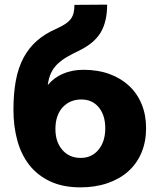

<svg xmlns="http://www.w3.org/2000/svg" viewBox="-20 -792 688 828"><path d="M327 16Q251 16 196 -10Q141 -36 106 -81Q71 -126 54.5 -187Q38 -248 38 -318Q38 -390 48.5 -445.5Q59 -501 81.5 -543Q104 -585 138.5 -615.5Q173 -646 221 -667Q245 -678 260.5 -688Q276 -698 285 -710Q294 -722 297.5 -737Q301 -752 301 -771L442 -772Q442 -699 414.5 -652.5Q387 -606 322 -574Q292 -560 269 -546.5Q246 -533 228.5 -516.5Q211 -500 200.5 -478Q190 -456 186 -425Q212 -457 251.5 -474Q291 -491 340 -491Q402 -491 451.5 -473Q501 -455 536.5 -422Q572 -389 591 -342.5Q610 -296 610 -239Q610 -181 590 -133.5Q570 -86 533 -53Q496 -20 443.5 -2Q391 16 327 16ZM328 -111Q376 -111 405 -146.5Q434 -182 434 -239Q434 -295 406 -329Q378 -363 331 -363Q282 -363 251 -330Q220 -297 219 -239Q218 -182 248 -146.5Q278 -111 328 -111Z"/></svg>

Font: Geist ExtBd
Style: Regular
Weight: 400
Designer: Basement.studio, Andrés Briganti, Mateo Zaragoza
Foundry: Basement.studio, Vercel, Andrés Briganti, Guido Ferreyra, Mateo Zaragoza
Version: Version 1.401